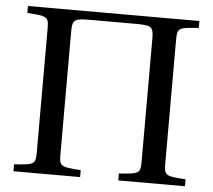

<svg xmlns="http://www.w3.org/2000/svg" viewBox="-50 -747 889 801"><g transform="rotate(5 394.0 -346.0)"><path d="M35 0H314V-29C226 -35 224 -37 224 -93V-602C224 -654 234 -657 304 -657H484C554 -657 564 -654 564 -602V-93C564 -37 562 -35 474 -29V0H753V-29C665 -35 663 -37 663 -93V-599C663 -655 665 -657 753 -663V-692H35V-663C123 -657 125 -655 125 -599V-93C125 -37 123 -35 35 -29Z"/></g></svg>

Font: Lingua Franca
Style: Regular
Weight: 400
Version: Version 1.19